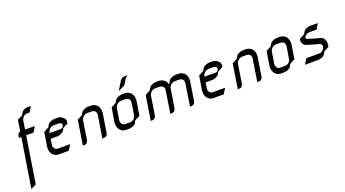

<svg xmlns="http://www.w3.org/2000/svg" viewBox="-65 -1325 4077 2271"><g transform="rotate(-20 1973.5 -189.0)"><path d="M30.8 273.9 128.9 -344.2H98.1L101.1 -359.9L105 -377.9L108.9 -387.2L112.8 -395L123 -402.8L130.9 -408.2L139.2 -410.2L161.1 -549.8L228 -584L234.9 -602.1L238.8 -608.9L250 -623L253.9 -627L267.1 -636.2L284.2 -645L308.1 -649.9L324.2 -651.9H361.8L320.8 -584H290L273.9 -582L266.1 -580.1L256.8 -575.2L244.1 -565.9L240.2 -562L230 -549.8L225.1 -541L221.2 -532.2L216.8 -516.1L201.2 -412.1H324.2L283.2 -344.2H189.9L98.1 240.2Z M374.5 -110.8 375.5 -128.9 404.8 -309.1 470.7 -344.2 476.6 -359.9 482.9 -369.1 492.7 -381.8 497.6 -387.2 509.8 -395 526.9 -402.8 551.8 -410.2 566.9 -412.1H613.8L627.9 -410.2L650.9 -402.8L663.6 -395L684.6 -377.9L691.9 -369.1L698.7 -352.1L700.7 -344.2V-335L699.7 -326.2L696.8 -309.1L630.9 -273.9L624.5 -257.8L618.7 -249L608.9 -235.8L603.5 -231L591.8 -224.1L574.7 -214.8L550.8 -208L535.6 -206.1H448.7L437.5 -137.2L436.5 -120.1L437.5 -110.8L440.9 -103L446.8 -89.8L449.7 -85.9L459.5 -77.1L465.8 -71.8L473.6 -69.8L488.8 -67.9H643.6L601.6 0H470.7L454.6 -2L433.6 -7.8L418.9 -17.1L399.9 -34.2L392.6 -43L381.8 -67.9L377 -85.9ZM459.5 -273.9H598.6L608.9 -275.9L612.8 -276.9L620.6 -280.8L627.9 -288.1L632.8 -295.9L634.8 -300.8L636.7 -309.1L637.7 -316.9L636.7 -323.2L635.7 -326.2L631.8 -331.1L625.5 -335.9L617.7 -339.8L610.8 -341.8L595.7 -344.2H532.7L516.6 -340.8L508.8 -338.9L500.5 -335L487.8 -326.2L483.9 -321.8L472.7 -309.1L467.8 -300.8L463.9 -292ZM640.6 -405.8Z M778.3 0 827.1 -309.1 893.1 -344.2 899.4 -359.9 905.3 -369.1 915 -381.8 920.4 -387.2 933.1 -395 949.2 -402.8 974.1 -410.2 989.3 -412.1H1036.1L1050.3 -410.2L1073.2 -402.8L1087.4 -395L1108.4 -377.9L1114.3 -369.1L1125 -344.2L1130.4 -326.2L1131.3 -300.8V-283.2L1094.2 -50.8L1090.3 -34.2L1086.4 -24.9L1081.1 -17.1L1072.3 -7.8L1063.5 -3.9L1056.2 -2L1040 0H1024.4L1067.4 -273.9L1069.3 -292V-300.8L1066.4 -309.1L1061 -321.8L1057.1 -326.2L1047.4 -335L1039.1 -338.9L1032.2 -340.8L1017.1 -344.2H955.1L939.5 -340.8L931.2 -338.9L923.3 -335L910.2 -326.2L906.2 -321.8L896 -309.1L890.1 -300.8L887.2 -292L882.3 -273.9L847.2 -50.8L842.3 -34.2L839.4 -24.9L834.5 -17.1L825.2 -7.8L817.4 -3.9L809.1 -2L793.5 0Z M1222.7 -110.8 1223.6 -128.9 1252.9 -309.1 1318.8 -344.2 1324.7 -359.9 1331.1 -369.1 1340.8 -381.8 1345.7 -387.2 1358.9 -395 1375 -402.8 1399.9 -410.2 1415 -412.1H1461.9L1476.1 -410.2L1499 -402.8L1511.7 -395L1533.7 -377.9L1539.1 -369.1L1550.8 -344.2L1555.7 -326.2L1556.6 -300.8V-283.2L1527.8 -103L1460.9 -67.9L1454.6 -50.8L1448.7 -43L1439.9 -28.8L1435.1 -24.9L1421.9 -17.1L1404.8 -7.8L1380.9 -2L1364.7 0H1318.8L1302.7 -2L1281.7 -7.8L1266.6 -17.1L1248 -34.2L1240.7 -43L1230 -67.9L1224.6 -85.9ZM1284.7 -120.1 1285.6 -110.8 1289.1 -103 1294.9 -89.8 1297.9 -85.9 1307.6 -77.1 1314.9 -71.8 1321.8 -69.8 1336.9 -67.9H1398.9L1415 -69.8L1422.9 -71.8L1430.7 -77.1L1444.8 -85.9L1449.7 -89.8L1459 -103L1464.8 -110.8L1466.8 -120.1L1471.7 -137.2L1492.7 -273.9L1493.7 -292L1494.6 -300.8L1491.7 -309.1L1485.8 -321.8L1482.9 -326.2L1471.7 -335L1464.8 -338.9L1458 -340.8L1442.9 -344.2H1380.9L1364.7 -340.8L1356.9 -338.9L1348.6 -335L1335.9 -326.2L1332 -321.8L1321.8 -309.1L1315.9 -300.8L1313 -292L1307.6 -273.9L1285.6 -137.2ZM1399.9 -463.9 1462.9 -567.9 1472.7 -580.1 1478 -584 1489.7 -592.8 1499 -598.1 1506.8 -600.1 1522.9 -602.1H1558.6L1557.6 -598.1L1549.8 -592.8L1536.6 -584L1532.7 -580.1L1522.9 -567.9L1486.8 -506.8L1482.9 -502.9L1407.7 -463.9Z M1632.8 0 1681.6 -309.1 1747.6 -344.2 1753.9 -359.9 1759.8 -369.1 1769.5 -381.8 1774.9 -387.2 1787.6 -395 1803.7 -402.8 1828.6 -410.2 1843.8 -412.1H1890.6L1904.8 -410.2L1927.7 -402.8L1941.9 -395L1962.9 -377.9L1968.8 -369.1L1979.5 -344.2L1981 -335.9L1995.6 -344.2L2002 -359.9L2006.8 -369.1L2015.6 -381.8L2022 -387.2L2034.7 -395L2050.8 -402.8L2075.7 -410.2L2090.8 -412.1H2136.7L2152.8 -410.2L2173.8 -402.8L2189 -395L2208.5 -377.9L2214.8 -369.1L2227.5 -344.2L2231 -326.2L2232.9 -300.8L2231.9 -283.2L2194.8 -50.8L2190.9 -34.2L2187.5 -24.9L2181.6 -17.1L2173.8 -7.8L2165.5 -3.9L2156.7 -2L2140.6 0H2127L2169.9 -273.9L2170.9 -292L2169.9 -300.8L2168 -309.1L2161.6 -321.8L2158.7 -326.2L2148.9 -335L2141.6 -338.9L2133.8 -340.8L2117.7 -344.2H2056.6L2040.5 -340.8L2033.7 -338.9L2024.9 -335L2011.7 -326.2L2006.8 -321.8L1997.6 -309.1L1992.7 -300.8L1988.8 -292L1984.9 -273.9L1948.7 -50.8L1943.8 -34.2L1940.9 -24.9L1935.5 -17.1L1926.8 -7.8L1918 -3.9L1910.6 -2L1894.5 0H1878.9L1921.9 -273.9L1923.8 -292V-300.8L1920.9 -309.1L1915.5 -321.8L1911.6 -326.2L1901.9 -335L1893.6 -338.9L1886.7 -340.8L1871.6 -344.2H1809.6L1793.9 -340.8L1785.6 -338.9L1777.8 -335L1764.6 -326.2L1760.7 -321.8L1750.5 -309.1L1744.6 -300.8L1741.7 -292L1736.8 -273.9L1701.7 -50.8L1696.8 -34.2L1693.8 -24.9L1689 -17.1L1679.7 -7.8L1671.9 -3.9L1663.6 -2L1647.9 0Z M2324.2 -110.8 2325.2 -128.9 2354.5 -309.1 2420.4 -344.2 2426.3 -359.9 2432.6 -369.1 2442.4 -381.8 2447.3 -387.2 2459.5 -395 2476.6 -402.8 2501.5 -410.2 2516.6 -412.1H2563.5L2577.6 -410.2L2600.6 -402.8L2613.3 -395L2634.3 -377.9L2641.6 -369.1L2648.4 -352.1L2650.4 -344.2V-335L2649.4 -326.2L2646.5 -309.1L2580.6 -273.9L2574.2 -257.8L2568.4 -249L2558.6 -235.8L2553.2 -231L2541.5 -224.1L2524.4 -214.8L2500.5 -208L2485.4 -206.1H2398.4L2387.2 -137.2L2386.2 -120.1L2387.2 -110.8L2390.6 -103L2396.5 -89.8L2399.4 -85.9L2409.2 -77.1L2415.5 -71.8L2423.3 -69.8L2438.5 -67.9H2593.3L2551.3 0H2420.4L2404.3 -2L2383.3 -7.8L2368.7 -17.1L2349.6 -34.2L2342.3 -43L2331.5 -67.9L2326.7 -85.9ZM2409.2 -273.9H2548.3L2558.6 -275.9L2562.5 -276.9L2570.3 -280.8L2577.6 -288.1L2582.5 -295.9L2584.5 -300.8L2586.4 -309.1L2587.4 -316.9L2586.4 -323.2L2585.4 -326.2L2581.5 -331.1L2575.2 -335.9L2567.4 -339.8L2560.5 -341.8L2545.4 -344.2H2482.4L2466.3 -340.8L2458.5 -338.9L2450.2 -335L2437.5 -326.2L2433.6 -321.8L2422.4 -309.1L2417.5 -300.8L2413.6 -292ZM2590.3 -405.8Z M2728 0 2776.9 -309.1 2842.8 -344.2 2849.1 -359.9 2855 -369.1 2864.7 -381.8 2870.1 -387.2 2882.8 -395 2898.9 -402.8 2923.8 -410.2 2939 -412.1H2985.8L3000 -410.2L3022.9 -402.8L3037.1 -395L3058.1 -377.9L3064 -369.1L3074.7 -344.2L3080.1 -326.2L3081.1 -300.8V-283.2L3043.9 -50.8L3040 -34.2L3036.1 -24.9L3030.8 -17.1L3022 -7.8L3013.2 -3.9L3005.9 -2L2989.7 0H2974.1L3017.1 -273.9L3019 -292V-300.8L3016.1 -309.1L3010.7 -321.8L3006.8 -326.2L2997.1 -335L2988.8 -338.9L2981.9 -340.8L2966.8 -344.2H2904.8L2889.2 -340.8L2880.9 -338.9L2873 -335L2859.9 -326.2L2856 -321.8L2845.7 -309.1L2839.8 -300.8L2836.9 -292L2832 -273.9L2796.9 -50.8L2792 -34.2L2789.1 -24.9L2784.2 -17.1L2774.9 -7.8L2767.1 -3.9L2758.8 -2L2743.2 0Z M3173.3 -110.8 3174.3 -128.9 3203.6 -309.1 3269.5 -344.2 3275.4 -359.9 3281.7 -369.1 3291.5 -381.8 3295.4 -387.2 3308.6 -395 3325.7 -402.8 3350.6 -410.2 3365.7 -412.1H3412.6L3426.8 -410.2L3449.7 -402.8L3462.4 -395L3484.4 -377.9L3489.7 -369.1L3501.5 -344.2L3506.3 -326.2L3507.3 -300.8V-283.2L3478.5 -103L3411.6 -67.9L3405.8 -50.8L3399.4 -43L3390.6 -28.8L3385.7 -24.9L3372.6 -17.1L3355.5 -7.8L3331.5 -2L3315.4 0H3269.5L3253.4 -2L3232.4 -7.8L3217.8 -17.1L3198.7 -34.2L3191.4 -43L3180.7 -67.9L3175.8 -85.9ZM3235.4 -120.1 3236.3 -110.8 3239.7 -103 3245.6 -89.8 3248.5 -85.9 3258.3 -77.1 3264.6 -71.8 3272.5 -69.8 3287.6 -67.9H3349.6L3365.7 -69.8L3372.6 -71.8L3381.3 -77.1L3395.5 -85.9L3400.4 -89.8L3409.7 -103L3415.5 -110.8L3417.5 -120.1L3421.4 -137.2L3443.4 -273.9L3445.3 -292V-300.8L3442.4 -309.1L3436.5 -321.8L3433.6 -326.2L3422.4 -335L3415.5 -338.9L3408.7 -340.8L3393.6 -344.2H3331.5L3315.4 -340.8L3307.6 -338.9L3299.3 -335L3286.6 -326.2L3282.7 -321.8L3271.5 -309.1L3266.6 -300.8L3262.7 -292L3258.3 -273.9L3236.3 -137.2Z M3574.2 0 3616.2 -67.9H3778.3L3793.5 -69.8L3802.2 -71.8L3810.5 -77.1L3824.2 -85.9L3828.6 -89.8L3837.4 -103L3843.3 -110.8L3846.2 -120.1L3847.2 -126V-128.9L3848.6 -137.2L3847.2 -146L3842.3 -157.2L3833.5 -166L3817.4 -171.9L3669.4 -214.8L3655.3 -220.2L3641.6 -231L3629.4 -249L3621.6 -266.1L3619.6 -273.9L3620.6 -283.2V-292L3623.5 -309.1L3690.4 -344.2L3696.3 -359.9L3702.1 -369.1L3712.4 -381.8L3716.3 -387.2L3729.5 -395L3746.6 -402.8L3770.5 -410.2L3786.6 -412.1H3886.2L3845.2 -344.2H3752.4L3736.3 -340.8L3728.5 -338.9L3720.2 -335L3707.5 -326.2L3703.6 -321.8L3692.4 -309.1L3687.5 -300.8L3685.5 -294.9V-292L3689.5 -287.1L3696.3 -283.2L3717.3 -273.9L3865.2 -231L3880.4 -223.1L3889.2 -214.8L3899.4 -201.2L3905.3 -188L3910.2 -171.9L3912.6 -153.8V-137.2L3907.2 -103L3840.3 -67.9L3833.5 -50.8L3828.6 -43L3818.4 -28.8L3814.5 -24.9L3801.3 -17.1L3783.2 -7.8L3760.3 -2L3743.2 0Z"/></g></svg>

Font: Petahja
Style: Italic
Weight: 400
Designer: T. Christopher White
Version: Version 1.1